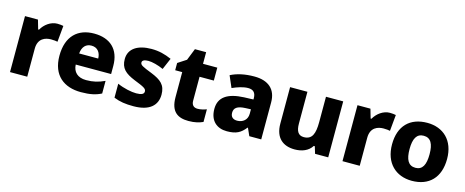

<svg xmlns="http://www.w3.org/2000/svg" viewBox="-38 -1236 4404 1819"><g transform="rotate(15 2164.0 -326.5)"><path d="M386 -559C321 -559 262 -514 231 -459H223L197 -549H70V0H239V-275C239 -377 311 -400 366 -400C398 -400 416 -397 430 -394L445 -553C433 -556 407 -559 386 -559Z M747 -559C589 -559 482 -465 482 -271C482 -78 602 10 766 10C857 10 913 -3 966 -30V-154C906 -126 854 -113 785 -113C701 -113 656 -159 653 -230H1000V-309C1000 -473 903 -559 747 -559ZM752 -442C812 -442 843 -398 844 -340H657C663 -408 699 -442 752 -442Z M1512 -165C1512 -260 1463 -299 1366 -338C1272 -375 1249 -385 1249 -411C1249 -431 1271 -442 1310 -442C1347 -442 1406 -427 1459 -403L1507 -515C1441 -544 1382 -559 1310 -559C1177 -559 1088 -505 1088 -401C1088 -310 1136 -270 1231 -231C1327 -193 1352 -181 1352 -153C1352 -128 1329 -115 1276 -115C1230 -115 1153 -130 1089 -159V-22C1148 2 1204 10 1282 10C1442 10 1512 -61 1512 -165Z M1875 -124C1838 -124 1816 -145 1816 -187V-422H1956V-549H1816V-663H1706L1660 -547L1577 -493V-422H1646V-177C1646 -31 1719 10 1822 10C1885 10 1926 -2 1963 -18V-142C1935 -132 1907 -124 1875 -124Z M2318 -559C2224 -559 2147 -541 2087 -510L2136 -397C2188 -420 2243 -438 2289 -438C2336 -438 2365 -416 2365 -359V-346L2274 -343C2114 -336 2030 -280 2030 -165C2030 -46 2102 10 2198 10C2290 10 2333 -15 2380 -74H2384L2417 0H2534V-363C2534 -491 2456 -559 2318 -559ZM2315 -248 2366 -250V-206C2366 -147 2322 -112 2267 -112C2228 -112 2202 -131 2202 -173C2202 -219 2231 -245 2315 -248Z M3191 -549H3022V-300C3022 -187 2999 -125 2917 -125C2863 -125 2840 -163 2840 -238V-549H2670V-191C2670 -51 2750 10 2863 10C2932 10 2996 -13 3031 -69H3041L3062 0H3191Z M3647 -559C3582 -559 3523 -514 3492 -459H3484L3458 -549H3331V0H3500V-275C3500 -377 3572 -400 3627 -400C3659 -400 3677 -397 3691 -394L3706 -553C3694 -556 3668 -559 3647 -559Z M4283 -276C4283 -458 4171 -559 4015 -559C3846 -559 3743 -458 3743 -276C3743 -93 3855 10 4012 10C4180 10 4283 -93 4283 -276ZM3915 -276C3915 -377 3944 -432 4013 -432C4083 -432 4111 -377 4111 -276C4111 -174 4083 -118 4014 -118C3943 -118 3915 -174 3915 -276Z"/></g></svg>

Font: Noto Sans Thai Looped ExtraBold
Style: Regular
Weight: 800
Designer: Cadson Demak Team
Foundry: Cadson Demak Co., Ltd.
Version: Version 1.001